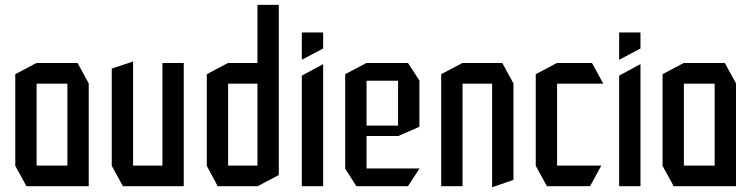

<svg xmlns="http://www.w3.org/2000/svg" viewBox="-20 -768 3105 792"><path d="M131 -423V-508H300L346 -424V-423ZM89 0 43 -84V-85H258V0ZM43 -85V-462L130 -508H131V-85ZM258 0V-423H346V0Z M650 0V-508H738V0H651ZM487 0 441 -84V-85H650V0ZM441 -85V-485L528 -514H529V-85Z M1129 -425 1042 -508V-748H1130V-425ZM921 -423V-508H1069L1130 -424V-423ZM878 0 833 -84V-85H1042V0ZM833 -85V-462L920 -508H921V-85ZM1042 0V-423H1130V-46L1043 0Z M1225 0V-456L1312 -503H1313V0ZM1225 -522V-634H1313V-568L1226 -522Z M1450 0 1404 -72V-73H1710V-72L1663 0ZM1404 -73V-462L1491 -508H1492V-73ZM1492 -207V-250H1622V-207ZM1492 -435V-508H1663L1710 -436V-435ZM1622 -207V-435H1710V-245L1623 -207Z M1800 0V-462L1887 -508H1888V0ZM2010 4V-423H2098V-26L2011 4ZM1888 -423V-508H2052L2098 -424V-423Z M2236 0 2190 -84V-85H2460V-84L2414 0ZM2190 -85V-462L2277 -508H2278V-85ZM2278 -423V-508H2422L2468 -424V-423Z M2534 0V-456L2621 -503H2622V0ZM2534 -522V-634H2622V-568L2535 -522Z M2801 -423V-508H2970L3016 -424V-423ZM2759 0 2713 -84V-85H2928V0ZM2713 -85V-462L2800 -508H2801V-85ZM2928 0V-423H3016V0Z"/></svg>

Font: Foldit
Style: Regular
Weight: 400
Version: Version 1.003